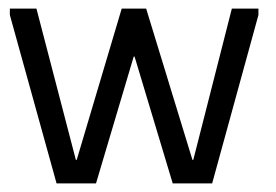

<svg xmlns="http://www.w3.org/2000/svg" viewBox="-20 -428 644 448"><path d="M112 0 3 -393V-408H65L157 -55H159L264 -408H321L429 -55H431L521 -408H583V-393L475 0H383L294 -296H292L204 0Z"/></svg>

Font: Darker Grotesque Medium
Style: Regular
Weight: 500
Designer: Gabriel Lam
Foundry: TypeRant
Version: Version 1.000;gftools[0.9.28]